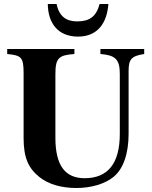

<svg xmlns="http://www.w3.org/2000/svg" viewBox="-20 -921 762 960"><path d="M478 -901C461 -837 427 -814 365 -814C311 -814 275 -840 263 -901H219C220 -805 270 -738 370 -738C469 -738 515 -807 522 -901ZM701 -676H482V-651C556 -645 579 -625 579 -552V-252C579 -104 520 -30 403 -30C306 -30 257 -93 257 -232V-550C257 -632 274 -645 352 -651V-676H16V-651C86 -644 98 -636 98 -555V-231C98 -134 121 -80 178 -35C225 2 289 19 363 19C434 19 504 -1 547 -36C596 -75 623 -152 623 -252V-566C623 -625 637 -641 701 -651Z"/></svg>

Font: XITS Math
Style: Bold
Weight: 700
Designer: MicroPress Inc., with final additions and corrections provided by Coen Hoffman, Elsevier (retired)
Version: Version 1.105